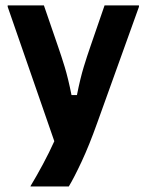

<svg xmlns="http://www.w3.org/2000/svg" viewBox="-20 -520 540 707"><path d="M233.3 166.7H92.5V165Q113.3 130.8 137.5 85.8Q161.7 40.8 180 0L8.3 -495V-500H141.7L193.3 -350Q205.8 -314.2 218.3 -273.3Q230.8 -232.5 243.3 -170H263.3Q275.8 -232.5 288.3 -273.3Q300.8 -314.2 313.3 -350L365 -500H491.7V-495L338.3 -68.3Q308.3 15.8 280.4 75.4Q252.5 135 233.3 166.7Z"/></svg>

Font: Familjen Grotesk Variable
Style: Regular
Weight: 400
Designer: Anders Wikstroem, Jonas Baeckman, Matilda Gysing, Kristian Moeller
Foundry: Familjen STHLM AB
Version: Version 2.000